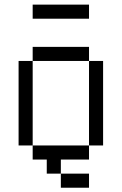

<svg xmlns="http://www.w3.org/2000/svg" viewBox="-20 -708 540 852"><path d="M375 -625H125V-687.5H375ZM62.5 -437.5H125V-62.5H62.5ZM125 -62.5H375V0H250V62.5H187.5V0H125ZM125 -500H375V-437.5H125ZM250 62.5H375V125H250ZM375 -437.5H437.5V-62.5H375Z"/></svg>

Font: ChillBitmapSE 16px
Style: Regular
Weight: 400
Designer: Designed by Warren2060
Foundry: ChillType
Version: Version 1.000